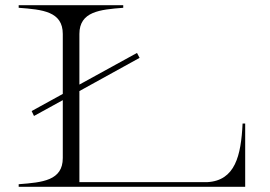

<svg xmlns="http://www.w3.org/2000/svg" viewBox="-20 -720 1039 740"><path d="M508 -516 286 -394V-589C286 -676 366 -683 455 -690V-700H52V-690C144 -683 222 -676 222 -589V-358L102 -292L111 -273L222 -334V-111C222 -24 144 -17 52 -10V0H925V-244H915C909 -119 886 -24 779 -18H286V-369L518 -497Z"/></svg>

Font: Sprat Extended Light
Style: Regular
Weight: 300
Width: 9
Designer: Ethan Nakache
Foundry: Collletttivo
Version: Version 2.000;Glyphs 3.2 (3217)